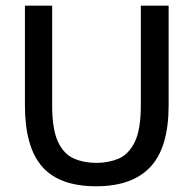

<svg xmlns="http://www.w3.org/2000/svg" viewBox="-20 -648 685 681"><path d="M321.3 12.7Q190.4 12.7 129.4 -57.1Q68.4 -127 68.4 -274.4V-627.9H165V-274.4Q165 -189.5 185.5 -145.5Q206.1 -101.6 241.7 -85.9Q277.3 -70.3 322.3 -70.3Q365.2 -70.3 400.9 -85.4Q436.5 -100.6 458 -144.5Q479.5 -188.5 479.5 -274.4V-627.9H578.1V-274.4Q578.1 -125 513.7 -56.2Q449.2 12.7 321.3 12.7Z"/></svg>

Font: Padauk Book
Style: Regular
Weight: 400
Designer: Debbi Hosken, Becca Hirsbrunner Spalinger
Foundry: SIL International
Version: Version 5.000